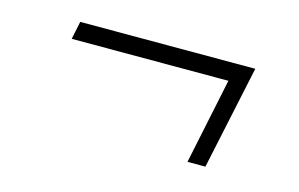

<svg xmlns="http://www.w3.org/2000/svg" viewBox="-46 -413 693 445"><g transform="rotate(15 300.0 -190.5)"><path d="M425 -66 468 -272H92L101 -315H521L468 -66Z"/></g></svg>

Font: Geist Mono ExtraLight
Style: Italic
Weight: 200
Italic angle: -12°
Monospace: yes
Designer: Basement.studio, Andrés Briganti, Mateo Zaragoza
Foundry: Basement.studio, Vercel, Andrés Briganti, Guido Ferreyra, Mateo Zaragoza
Version: Version 1.500; ttfautohint (v1.8.4.7-5d5b)